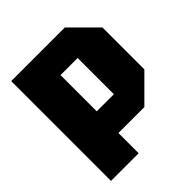

<svg xmlns="http://www.w3.org/2000/svg" viewBox="-193 -826 952 952"><g transform="rotate(-45 283.5 -350.0)"><path d="M232 -294H352V-548H232ZM546 -568V-274L414 -142H232V0H38V-700H414Z"/></g></svg>

Font: Tektur SemiCondensed ExtraBold
Style: Regular
Weight: 800
Width: 4
Designer: Adam Jagosz
Foundry: Adam Jagosz
Version: Version 1.005;gftools[0.9.30]